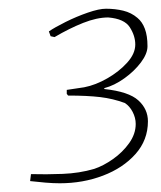

<svg xmlns="http://www.w3.org/2000/svg" viewBox="-20 -732 369 440"><path d="M117 -312Q102 -312 84 -313.5Q66 -315 49 -317L51 -333Q85 -332 123.5 -333.5Q162 -335 196 -345Q217 -352 239 -367.5Q261 -383 276 -404Q291 -425 291 -448Q291 -462 284 -475.5Q277 -489 266 -496Q239 -506 209.5 -509.5Q180 -513 136 -513L133 -517V-526L173 -532Q199 -537 226 -552.5Q253 -568 271.5 -588.5Q290 -609 290 -630Q290 -650 277.5 -669.5Q265 -689 228 -692Q202 -692 170.5 -679.5Q139 -667 105 -647L96 -649L92 -660Q105 -669 130 -681.5Q155 -694 181 -703Q207 -712 223 -712Q244 -712 262.5 -707.5Q281 -703 295 -691Q306 -682 312 -666Q318 -650 318 -626Q318 -609 303 -589Q288 -569 265 -552.5Q242 -536 219 -530V-528Q275 -522 297 -502Q319 -482 319 -454Q319 -411 290.5 -379Q262 -347 216 -329.5Q170 -312 117 -312Z"/></svg>

Font: Labrada ExtraLight
Style: Italic
Weight: 200
Italic angle: -7°
Designer: Mercedes Jáuregui
Foundry: Omnibus-Type Team
Version: Version 1.000; ttfautohint (v1.8.4.7-5d5b)